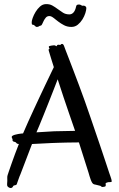

<svg xmlns="http://www.w3.org/2000/svg" viewBox="-20 -910 587 949"><path d="M532.2 -14.2Q532.2 -10.3 527.3 -10Q522.5 -9.8 517.1 -9.8Q514.6 -9.3 512.2 -8.8Q509.8 -7.8 507.1 -7.1Q504.4 -6.3 502 -3.9Q502.9 1 502.7 3.7Q502.4 6.3 502.4 7.8L502 9.8Q500.5 11.7 496.1 12.9Q491.7 14.2 486.8 14.2Q485.8 14.2 483.9 13.7Q480.5 12.7 477.1 8.8Q468.8 6.3 457.5 3.9Q451.7 2.4 444.8 1Q439.5 -0.5 435.5 -6.8Q431.6 -13.2 428.5 -21.7Q425.3 -30.3 422.6 -39.3Q419.9 -48.3 418 -55.2L370.1 -206.1Q359.4 -206.1 343 -205.8Q326.7 -205.6 308.1 -205.3Q289.6 -205.1 270.5 -204.3Q251.5 -203.6 235.8 -203.1L138.2 -198.2L81.1 -48.8Q79.6 -46.4 76.9 -39.1Q74.2 -31.7 71.3 -23.7Q68.4 -15.6 65.9 -8.5Q63.5 -1.5 63 0Q62 3.9 57.1 4.9Q52.2 5.9 48.8 6.8Q45.9 7.8 43.9 12.2Q42 16.6 38.1 18.1Q34.2 20.5 28.3 18.6Q22.5 16.6 18.1 12.2Q14.2 7.3 15.1 -0.2Q16.1 -7.8 16.1 -16.1Q16.1 -24.4 15.9 -31.7Q15.6 -39.1 18.1 -45.9Q19 -48.8 24.2 -64.2Q29.3 -79.6 37.1 -101.3Q44.9 -123 54.2 -148.7Q63.5 -174.3 73.2 -198.2Q64.5 -198.2 61 -203.1Q58.6 -207 55.2 -207.8Q51.8 -208.5 47.9 -210Q43.9 -210.9 42.5 -214.4Q41 -217.8 42 -220.2Q43 -223.1 40.5 -225.1Q38.1 -227.1 38.1 -233.9Q38.1 -236.8 42.7 -239.5Q47.4 -242.2 54.2 -244.1Q61 -246.1 69.6 -247.6Q78.1 -249 85.9 -250Q87.4 -250 89.6 -250Q91.8 -250 94.2 -251Q105 -276.9 118.7 -306.9Q132.3 -336.9 146.7 -368.2Q161.1 -399.4 175.8 -430.7Q190.4 -461.9 203.6 -489.5Q216.8 -517.1 227.8 -540Q238.8 -563 246.1 -578.1Q240.2 -596.2 235.6 -611.3Q231 -626.5 227.5 -637.7Q224.1 -648.9 222.2 -655.5Q220.2 -662.1 220.2 -663.1Q219.7 -664.1 220.2 -665Q221.2 -667.5 225.1 -668Q221.2 -675.3 221.2 -678.7Q221.2 -680.7 222.2 -681.2Q223.1 -682.1 227.1 -683.1Q231 -684.1 235.4 -684.8Q239.7 -685.5 243.7 -685.8Q247.6 -686 249 -686Q249.5 -686 251.5 -685.5Q254.4 -684.6 259.8 -681.2Q260.3 -683.6 261 -684.6Q261.7 -685.5 262.7 -686.5L264.2 -688Q267.1 -689.5 270.5 -688.7Q273.9 -688 276.9 -688Q279.8 -688 281 -690.4Q282.2 -692.9 287.1 -692.9Q293.5 -692.9 297.9 -679.2Q298.3 -676.8 304.7 -660.9Q311 -645 320.8 -619.4Q330.6 -593.8 343.5 -560.1Q356.4 -526.4 370.6 -488.5Q384.8 -450.7 399.2 -410.4Q413.6 -370.1 426.8 -331.1Q454.1 -251.5 472.7 -196.8Q491.2 -142.1 502.7 -107.4Q514.2 -72.8 519.8 -55.7Q525.4 -38.6 526.9 -35.2Q529.3 -27.3 530.8 -22.7Q532.2 -18.1 532.2 -14.2ZM321.8 -348.1Q309.1 -384.3 294.2 -429.2Q279.3 -474.1 265.1 -518.1Q256.8 -496.6 245.1 -466.3Q233.4 -436 220.5 -403.8Q207.5 -371.6 195.3 -340.8Q183.1 -310.1 173.8 -288.1L160.2 -255.9L248 -261.2Q259.3 -261.2 274.9 -261.7Q301.3 -262.2 351.1 -263.2ZM371.1 -887.7Q374.5 -887.7 376.7 -886.7Q378.9 -885.7 380.9 -884.5Q382.8 -883.3 385 -882.3Q387.2 -881.3 390.1 -881.8Q395.5 -883.3 401.1 -879.6Q406.7 -876 406.7 -869.6Q406.7 -860.8 401.9 -845.2Q397 -829.6 387.7 -814.5Q378.4 -799.3 364.7 -788.1Q351.1 -776.9 333 -776.9Q313 -776.9 296.9 -785.2Q280.8 -793.5 267.6 -803.7Q254.4 -814 243.7 -822.3Q232.9 -830.6 224.1 -830.6Q213.4 -830.6 207 -823.5Q200.7 -816.4 196.3 -807.6Q191.9 -798.8 188.7 -791.5Q185.5 -784.2 182.1 -783.7Q175.8 -782.7 172.4 -779.8Q168.9 -776.9 161.1 -776.9Q157.2 -776.9 152.6 -782.2Q147.9 -787.6 143.1 -787.6Q137.7 -787.6 137.2 -792.7Q136.7 -797.9 136.7 -800.8Q136.7 -807.6 141.8 -822Q147 -836.4 156 -851.3Q165 -866.2 177.5 -877.4Q189.9 -888.7 205.1 -889.6Q224.6 -890.6 238.5 -882.8Q252.4 -875 265.4 -865.2Q278.3 -855.5 291.5 -847.2Q304.7 -838.9 322.8 -838.9Q335 -838.9 343.5 -848.6Q352.1 -858.4 356 -877Q356.9 -882.8 360.1 -885.3Q363.3 -887.7 371.1 -887.7Z"/></svg>

Font: Oregano
Style: Regular
Weight: 400
Version: Version 1.000